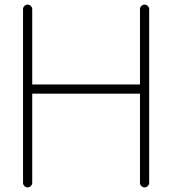

<svg xmlns="http://www.w3.org/2000/svg" viewBox="-20 -822 748 834"><path d="M628 -782V-28Q628 -20 622 -14Q616 -8 608 -8Q600 -8 594 -14Q588 -20 588 -28V-415H120V-28Q120 -20 114 -14Q108 -8 100 -8Q92 -8 86 -14Q80 -20 80 -28V-782Q80 -790 86 -796Q92 -802 100 -802Q108 -802 114 -796Q120 -790 120 -782V-455H588V-782Q588 -790 594 -796Q600 -802 608 -802Q616 -802 622 -796Q628 -790 628 -782Z"/></svg>

Font: Tsukimi Rounded Light
Style: Regular
Weight: 300
Designer: Takashi Funayama
Foundry: Takashi Funayama
Version: Version 1.032; ttfautohint (v1.8.3)